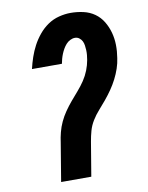

<svg xmlns="http://www.w3.org/2000/svg" viewBox="-84 -804 668 865"><g transform="rotate(-10 250.0 -371.5)"><path d="M125 0 154 -175Q157 -198 163 -221.5Q169 -245 179.5 -267.5Q190 -290 204.5 -311Q219 -332 235.5 -351.5Q252 -371 269 -390.5Q286 -410 300 -431Q314 -452 323 -475Q332 -498 336 -521Q338 -532 339 -543.5Q340 -555 339.5 -565.5Q339 -576 337.5 -587Q336 -598 331.5 -607Q327 -616 318.5 -622.5Q310 -629 299 -629Q288 -629 277 -623.5Q266 -618 258 -609Q250 -600 244 -589.5Q238 -579 233.5 -568Q229 -557 226 -546Q223 -535 221 -524H84Q90 -550 99 -576.5Q108 -603 121 -627.5Q134 -652 152.5 -674.5Q171 -697 194.5 -713Q218 -729 245.5 -736Q273 -743 299 -743Q329 -743 357.5 -736.5Q386 -730 408.5 -714Q431 -698 445.5 -674Q460 -650 467.5 -622.5Q475 -595 475.5 -565.5Q476 -536 471 -506Q468 -483 460 -459.5Q452 -436 440.5 -413.5Q429 -391 414.5 -370Q400 -349 383.5 -329Q367 -309 350 -290Q333 -271 319.5 -249Q306 -227 299.5 -203.5Q293 -180 289 -156L263 0Z"/></g></svg>

Font: Iosevka Curly Heavy
Style: Italic
Weight: 900
Italic angle: -9°
Monospace: yes
Designer: Belleve Invis
Foundry: Belleve Invis
Version: Version 22.1.2; ttfautohint (v1.8.4)